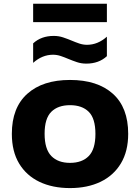

<svg xmlns="http://www.w3.org/2000/svg" viewBox="-20 -974 734 1005"><path d="M346.5 10.5Q255 10.5 186.5 -22.2Q118 -55 80 -118.2Q42 -181.5 42 -273.5Q42 -410.5 122.8 -483Q203.5 -555.5 346.5 -555.5Q490 -555.5 570.5 -483.5Q651 -411.5 651 -273.5Q651 -182.5 613 -119Q575 -55.5 506.5 -22.5Q438 10.5 346.5 10.5ZM346.5 -121.5Q409.5 -121.5 444.5 -157.2Q479.5 -193 479.5 -273Q479.5 -354 444.5 -388.8Q409.5 -423.5 346.5 -423.5Q283.5 -423.5 248.5 -388.8Q213.5 -354 213.5 -274Q213.5 -193.5 248.5 -157.5Q283.5 -121.5 346.5 -121.5ZM431.5 -641Q405.5 -641 382.5 -648.8Q359.5 -656.5 338 -665.5Q318 -674 298 -680.8Q278 -687.5 257.5 -687.5Q201 -687.5 153.5 -645V-747Q195.5 -786 261.5 -786Q287.5 -786 310.5 -778.2Q333.5 -770.5 355 -761.5Q375 -753 395 -746.2Q415 -739.5 435.5 -739.5Q492 -739.5 539.5 -782V-680Q497.5 -641 431.5 -641ZM153.5 -858V-954.5H539.5V-858Z"/></svg>

Font: Encode Sans Expanded Expanded
Style: Bold
Weight: 700
Width: 7
Designer: Multiple Designers
Foundry: Impallari Type
Version: Version 3.000; ttfautohint (v1.8.3) -l 8 -r 50 -G 200 -x 14 